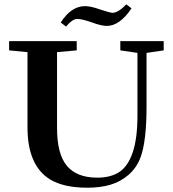

<svg xmlns="http://www.w3.org/2000/svg" viewBox="-20 -853 797 886"><path d="M473.1 -733.4Q447.3 -733.4 404.3 -749.5Q358.4 -765.6 336.4 -765.6Q314.5 -765.6 284.7 -730.5L260.3 -749Q308.1 -824.7 372.6 -824.7Q398.9 -824.7 440.9 -809.6Q488.8 -793.9 499 -793.9Q525.4 -793.9 563 -833L586.9 -814.5Q532.2 -733.4 473.1 -733.4ZM383.3 13.2Q273.4 13.2 210.4 -25.4Q106.9 -89.4 106.9 -265.1V-612.3L22 -620.6V-663.1H334V-620.6L243.2 -612.3V-262.7Q243.2 -142.1 288.8 -87.6Q334.5 -33.2 428.7 -33.2Q492.2 -33.2 532 -60.3Q571.8 -87.4 593 -151.6Q614.3 -215.8 614.3 -321.3V-608.9L535.2 -620.6V-663.1H735.4V-620.6L656.2 -608.9V-360.4Q656.2 -202.6 628.9 -127.9Q610.4 -78.1 572.8 -45.9Q535.2 -13.7 488.5 -0.2Q441.9 13.2 383.3 13.2Z"/></svg>

Font: Elstob 6pt SemiBold
Style: Regular
Weight: 600
Designer: Peter S. Baker
Version: Version 1.015